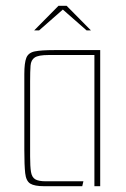

<svg xmlns="http://www.w3.org/2000/svg" viewBox="-20 -643 436 663"><path d="M133 0Q99 0 84.5 -9Q70 -18 67 -45Q64 -72 64 -125V-387Q64 -426 71 -443.5Q78 -461 100 -465.5Q122 -470 167 -470H326V0H306V-453H147Q113 -453 100 -444.5Q87 -436 85.5 -416.5Q84 -397 84 -362V-103Q84 -68 87 -49.5Q90 -31 101.5 -24Q113 -17 138 -17H268L264 0ZM98 -538 182 -623H210L294 -538H279L197 -610L115 -538Z"/></svg>

Font: Smooch Sans Thin Thin
Style: Regular
Weight: 250
Version: Version 1.010